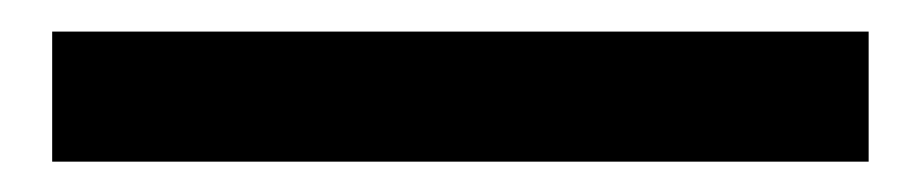

<svg xmlns="http://www.w3.org/2000/svg" viewBox="-20 47 594 124"><path d="M13.7 151.4V67.4H541V151.4Z"/></svg>

Font: Bpmf GenYo Gothic B
Style: B
Weight: 700
Foundry: But Ko
Version: Version 1.320